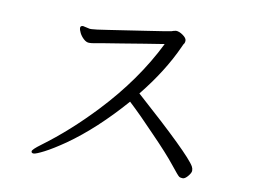

<svg xmlns="http://www.w3.org/2000/svg" viewBox="-73 -763 1146 869"><g transform="rotate(10 500.0 -328.5)"><path d="M669 -658Q684 -658 701.5 -645.5Q719 -633 719 -621.5Q719 -610 713 -604L707 -591Q653 -471 555 -350Q818 -116 846 -66Q851 -57 851 -47Q851 -37 838 -21.5Q825 -6 815 -6Q805 -6 799 -9Q793 -12 757 -57.5Q721 -103 646 -180Q577 -253 520 -306Q395 -163 270 -75Q215 -37 178 -18Q141 1 130.5 1Q120 1 120 -7.5Q120 -16 158 -44Q277 -132 389 -251Q541 -412 629 -590Q589 -584 538 -575.5Q487 -567 438 -559Q389 -551 354.5 -545.5Q320 -540 311.5 -538Q303 -536 290.5 -536Q278 -536 265.5 -547.5Q253 -559 246 -573Q239 -587 239 -596Q239 -605 250 -606H251L283 -599H291Q305 -599 365.5 -608.5Q426 -618 536.5 -634.5Q647 -651 650.5 -653Q654 -655 669 -658Z"/></g></svg>

Font: ToneOZ-Pinyin-WenKai-Regular
Style: Regular
Weight: 400
Designer: Fontworks Inc.
Foundry: ToneOZ
Version: Version 0.240331